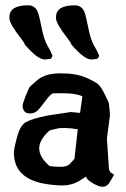

<svg xmlns="http://www.w3.org/2000/svg" viewBox="-20 -709 481 734"><path d="M265.9 -688.7Q296.4 -688.7 305.8 -654.4Q310.4 -638 317.9 -600.7Q326.4 -557.3 339.7 -534.5Q353.1 -511.7 355.4 -503.1L358.3 -500.5V-496.2Q358.3 -488.1 350.3 -483.8L337.2 -482.5L332 -481.6H329.2Q302.5 -481.6 255.1 -536.2L252.3 -538.8V-540.9Q252.3 -543.5 239.7 -560.3Q194.2 -619.1 194.2 -638.9V-639.3V-644Q194.2 -688.7 265.9 -688.7ZM87.7 -688.7Q118.2 -688.7 127.5 -654.4Q132.2 -638 139.7 -600.7Q148.2 -557.3 161.5 -534.5Q174.9 -511.7 177.2 -503.1L180 -500.5V-496.2Q180 -488.1 172.1 -483.8L158.9 -482.5L153.8 -481.6H151Q124.3 -481.6 76.9 -536.2L74.1 -538.8V-540.9Q74.1 -543.5 61.4 -560.3Q16 -619.1 16 -638.9V-639.3V-644Q16 -688.7 87.7 -688.7ZM277.3 -214.8Q247.1 -219.7 227.5 -219.7Q208 -219.7 202.4 -218.3Q196.8 -216.8 170.4 -210.9Q129.9 -175.3 129.9 -141.8Q129.9 -108.4 169.4 -74.2Q187.5 -71.3 212.2 -71.3Q236.8 -71.3 247.3 -82.8Q257.8 -94.2 264.6 -101.6Q271 -158.7 277.3 -214.8ZM400.4 -269.5V-269L388.7 -178.7L396.5 -63.5Q397.5 -56.2 404.3 -48.8L416 -41L401.4 -15.6Q390.6 4.9 372.1 4.9H371.1Q358.4 4.9 337.9 -6.8Q317.4 -18.6 313.7 -24.9Q310.1 -31.2 308.6 -33.7L280.3 -15.6Q251.5 0 219 0Q186.5 0 143.1 -7.8Q33.2 -30.8 33.2 -125Q33.2 -140.6 45.4 -185.5Q57.6 -230.5 79.1 -242.2Q103 -255.4 163.1 -267.6L251 -280.8L286.1 -277.3Q290.5 -309.1 294.9 -340.8Q269.5 -352.5 222.7 -352.5H183.1Q172.4 -349.1 153.1 -322.5Q133.8 -295.9 122.6 -285.6Q111.3 -275.4 94.7 -275.4Q78.1 -275.4 72.3 -284.9Q66.4 -294.4 66.4 -303.5Q66.4 -312.5 77.1 -339.8Q89.4 -370.1 91.8 -373.8Q94.2 -377.4 97.4 -380.4Q100.6 -383.3 103 -385.5Q105.5 -387.7 111.1 -392.6Q116.7 -397.5 121.1 -401.4Q151.4 -428.7 211.2 -428.7Q271 -428.7 307.9 -412.6Q344.7 -396.5 355.5 -386.7Q366.2 -377 379.9 -349.6Q393.6 -322.3 395 -318.4Q396.5 -314.5 398.4 -293.9Q400.4 -273.4 400.4 -269.5Z"/></svg>

Font: Drukaatie burti
Style: Demi
Weight: 600
Version: Version 0.14